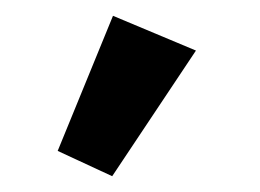

<svg xmlns="http://www.w3.org/2000/svg" viewBox="-20 -161 329 243"><path d="M53 30 123 -141 228 -97 122 62Z"/></svg>

Font: IBM Plex Sans Arabic Text
Style: Regular
Weight: 450
Designer: Mike Abbink, Paul van der Laan, Pieter van Rosmalen, Wael Morcos, Khajak Apelian
Foundry: Bold Monday
Version: Version 1.2